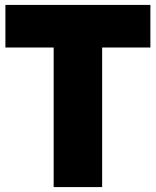

<svg xmlns="http://www.w3.org/2000/svg" viewBox="-20 -760 633 780"><path d="M198 0V-567H2V-740H591V-567H395V0Z"/></svg>

Font: Encode Sans Cnd Black
Style: Regular
Weight: 900
Width: 3
Designer: Multiple Designers
Foundry: Impallari Type
Version: Version 3.002; ttfautohint (v1.8.3) -l 8 -r 50 -G 200 -x 14 